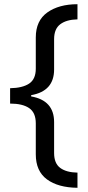

<svg xmlns="http://www.w3.org/2000/svg" viewBox="-20 -734 420 912"><path d="M348 158Q256 157 203 118Q150 79 150 -1V-148Q150 -199 118.5 -220.5Q87 -242 28 -242V-315Q87 -316 118.5 -337Q150 -358 150 -408V-556Q150 -636 205 -675Q260 -714 348 -714V-642Q296 -641 266.5 -619Q237 -597 237 -548V-404Q237 -301 128 -282V-276Q237 -257 237 -154V-7Q237 42 266 63.5Q295 85 348 86Z"/></svg>

Font: Noto Sans Hebrew Droid SemiBold
Style: Regular
Weight: 600
Designer: Monotype Design Team
Foundry: Monotype Imaging Inc.
Version: Version 1.100; ttfautohint (v1.8.4.7-5d5b)